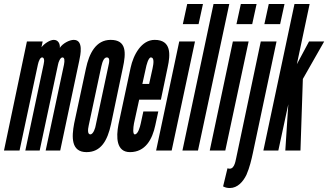

<svg xmlns="http://www.w3.org/2000/svg" viewBox="-34 -755 1646 963"><path d="M257 -431C259 -443 268 -467 279 -467C290 -467 291 -452 287 -431L195 0H268L363 -448C370 -481 386 -555 336 -555C314 -555 280 -537 266 -515C268 -535 258 -555 236 -555C217 -555 190 -538 174 -518L180 -547H101L-14 0H64L156 -431C160 -450 168 -467 177 -467C187 -467 190 -454 185 -433L93 0H165Z M582 -414C599 -491 601 -555 521 -555C447 -555 413 -487 397 -411L338 -136C325 -68 322 8 400 8C472 8 505 -49 523 -133ZM446 -126C445 -117 435 -81 419 -81C405 -81 406 -104 411 -126L474 -421C480 -448 488 -467 502 -467C518 -467 515 -446 509 -421Z M685 -196 672 -136C668 -117 658 -81 642 -81C631 -81 634 -114 638 -136L664 -255H773L807 -418C821 -481 826 -555 742 -555C675 -555 635 -480 621 -415L560 -130C548 -67 549 8 618 8C695 8 730 -56 745 -127L760 -196ZM697 -411C700 -427 710 -467 723 -467C740 -467 737 -438 731 -411L714 -334H680Z M883 -634H962L984 -735H905ZM827 0 944 -547H865L749 0Z M959 0 1116 -735H1037L881 0Z M1152 -634H1231L1253 -735H1174ZM1096 0 1213 -547H1134L1018 0Z M1292 -634H1371L1393 -735H1314ZM1274 -547 1151 36C1146 59 1140 101 1107 89L1085 180C1099 187 1108 188 1119 188C1157 188 1185 157 1202 122C1218 86 1228 42 1234 14L1353 -547Z M1443 -735 1287 0H1362L1412 -232L1397 0H1473L1485 -359L1592 -547H1516L1455 -433L1519 -735Z"/></svg>

Font: League Gothic Condensed Italic
Style: Regular
Weight: 400
Width: 3
Designer: Tyler Finck
Foundry: The League of Moveable Type
Version: Version 1.001;PS 001.001;hotconv 1.0.56;makeotf.lib2.0.21325